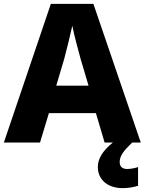

<svg xmlns="http://www.w3.org/2000/svg" viewBox="-20 -737 748 993"><path d="M521 0H564C508 45 486 86 486 127C486 194 539 236 614 236C648 236 673 230 694 224V127C681 132 656 137 638 137C614 137 599 126 599 101C599 69 619 43 664 0H708L463 -717H243L0 0H187L233 -152H476ZM397 -432 438 -294H271L312 -432C323 -474 344 -557 354 -604C362 -560 388 -465 397 -432Z"/></svg>

Font: Noto Sans Lao UI ExtBd
Style: Regular
Weight: 800
Designer: Monotype Design Team
Foundry: Monotype Imaging Inc.
Version: Version 2.000